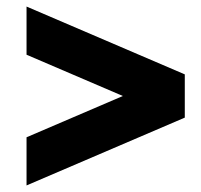

<svg xmlns="http://www.w3.org/2000/svg" viewBox="-20 -656 613 586"><path d="M61 -237 355 -363 61 -489V-636L544 -429V-297L61 -90Z"/></svg>

Font: Encode Sans Wide
Style: Black
Weight: 900
Designer: Pablo Impallari, Andres Torresi
Foundry: Pablo Impallari, Andres Torresi
Version: Version 1.000; ttfautohint (v1.00) -l 8 -r 50 -G 200 -x 14 -